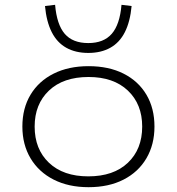

<svg xmlns="http://www.w3.org/2000/svg" viewBox="-20 -770 735 798"><path d="M348 8Q265 8 203 -23.5Q141 -55 107 -112Q73 -169 73 -244Q73 -320 107 -376.5Q141 -433 203 -464Q265 -495 348 -495Q432 -495 493.5 -464Q555 -433 588.5 -376.5Q622 -320 622 -244Q622 -169 588.5 -112Q555 -55 493.5 -23.5Q432 8 348 8ZM347 -37Q452 -37 511.5 -93.5Q571 -150 571 -244Q571 -337 511.5 -393.5Q452 -450 348 -450Q243 -450 183.5 -393.5Q124 -337 124 -244Q124 -150 183.5 -93.5Q243 -37 347 -37ZM347 -550Q294 -550 255.5 -571.5Q217 -593 195 -636.5Q173 -680 167 -745L209 -750Q216 -668 249 -629.5Q282 -591 347 -591Q411 -591 444.5 -629.5Q478 -668 485 -750L527 -745Q521 -680 499 -636.5Q477 -593 438.5 -571.5Q400 -550 347 -550Z"/></svg>

Font: Nunito Sans 10pt Expanded ExtraLight
Style: Regular
Weight: 250
Width: 7
Designer: Vernon Adams
Foundry: Vernon Adams
Version: Version 3.101;gftools[0.9.27]